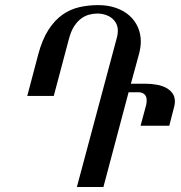

<svg xmlns="http://www.w3.org/2000/svg" viewBox="-20 -747 725 767"><path d="M88.9 -363.8 132.8 -529.8Q148.9 -589.8 173.6 -627.9Q198.2 -666 229.2 -688Q260.3 -710 296.6 -718.3Q333 -726.6 372.1 -726.6Q412.1 -726.6 443.6 -715.3Q475.1 -704.1 497.1 -684.6Q519 -665 530.8 -638.4Q542.5 -611.8 542.5 -581.1Q542.5 -568.8 540.5 -556.2Q538.6 -543.5 535.2 -530.8L502.9 -412.6H560.1Q585.4 -412.6 607.2 -408.4Q628.9 -404.3 644.8 -395.5Q660.6 -386.7 669.7 -373.3Q678.7 -359.9 678.7 -341.8Q678.7 -331.5 675.8 -320.8L656.2 -244.6H541.5L564 -328.1Q565.9 -335.9 565.9 -346.7Q565.9 -356 563 -362.1Q560.1 -368.2 555.2 -371.8Q550.3 -375.5 544.7 -377Q539.1 -378.4 533.2 -378.4H493.7L393.1 0H287.1L447.8 -600.1Q449.2 -606 450 -612.5Q450.7 -619.1 450.7 -624.5Q450.7 -640.6 444.1 -653.3Q437.5 -666 426.3 -674.8Q415 -683.6 400.1 -688.2Q385.3 -692.9 368.7 -692.9Q352.1 -692.9 335.2 -688.2Q318.4 -683.6 303.2 -672.1Q288.1 -660.6 275.6 -641.1Q263.2 -621.6 255.4 -591.8L194.8 -363.8Z"/></svg>

Font: Arian Grqi
Style: Regular
Weight: 400
Designer: Ruben Hakobyan (Tarumian)
Foundry: Ruben Hakobyan (Tarumian)
Version: Version 1.003